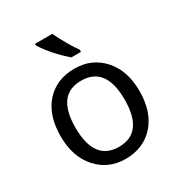

<svg xmlns="http://www.w3.org/2000/svg" viewBox="-181 -891 962 1027"><g transform="rotate(-30 300.0 -378.0)"><path d="M297.9 9.8Q192.4 9.8 124.3 -66.2Q56.2 -142.1 56.2 -269Q56.2 -397.5 122.3 -471.7Q188.5 -545.9 300.8 -545.9Q407.2 -545.9 475.1 -470.2Q543 -394.5 543 -269Q543 -139.6 476.1 -64.9Q409.2 9.8 297.9 9.8ZM299.8 -64Q451.2 -64 451.2 -269Q451.2 -472.2 298.8 -472.2Q147.9 -472.2 147.9 -269Q147.9 -64 299.8 -64ZM376.5 -606H317.4Q236.3 -675.3 184.6 -755.9V-766.1H291.5Q333.5 -679.2 376.5 -619.1Z"/></g></svg>

Font: WenQuanYi Micro Hei Mono
Style: Regular
Weight: 400
Foundry: Ascender Corporation
Version: Version 0.2.0-beta